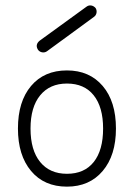

<svg xmlns="http://www.w3.org/2000/svg" viewBox="-20 -684 500 717"><path d="M230 13Q145 13 96 -45.5Q47 -104 47 -204Q47 -305 96 -363Q145 -421 230 -421Q314 -421 363.5 -363Q413 -305 413 -204Q413 -104 363.5 -45.5Q314 13 230 13ZM230 -35Q295 -35 330 -79Q365 -123 365 -204Q365 -284 330 -328Q295 -372 230 -372Q166 -372 130 -328Q94 -284 94 -204Q94 -123 130 -79Q166 -35 230 -35ZM156 -493Q148 -487 138 -488.5Q128 -490 122 -498Q110 -517 128 -532L303 -659Q311 -665 320.5 -663.5Q330 -662 337 -654Q342 -646 340.5 -636.5Q339 -627 331 -621Z"/></svg>

Font: Kurewa Gothic CJK TC Regular
Style: Regular
Weight: 400
Designer: Max Yao
Foundry: Max-Everyday
Version: Version 1.071; ttfautohint (v1.8.3)